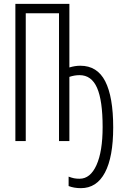

<svg xmlns="http://www.w3.org/2000/svg" viewBox="-20 -734 640 999"><path d="M337 234V185Q353 191 365 193.5Q377 196 394 196Q450 196 482 125Q514 54 514 -73Q514 -211 485 -277Q456 -343 394 -343Q368 -343 341 -334V0H287V-665H114V0H60V-714H341V-383Q370 -392 398 -392Q486 -392 527.5 -311Q569 -230 569 -71Q569 83 526 164Q483 245 401 245Q365 245 337 234Z"/></svg>

Font: Noto Sans Mono UI Light
Style: Regular
Weight: 300
Monospace: yes
Designer: Monotype Design team
Foundry: Monotype Imaging Inc.
Version: Version 1.000